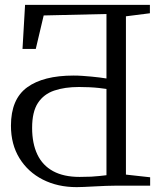

<svg xmlns="http://www.w3.org/2000/svg" viewBox="-20 -763 670 789"><path d="M295 6Q217 6 156 -25Q95 -56 60 -112.8Q25 -169.5 25 -246.5Q25 -355.5 91.5 -404Q158 -452.5 282.5 -452.5Q300.5 -452.5 319.2 -451.2Q338 -450 356 -448.2Q374 -446.5 389.8 -444.5Q405.5 -442.5 417.5 -440.5V-705.5L159.5 -699.5L127 -562H72.5L83 -743H596V-708.5L497.5 -696V-45.5L597 -34.5V0H455.5Q439 0 416.2 0.8Q393.5 1.5 369.2 3Q345 4.5 325 5.2Q305 6 295 6ZM307 -36Q335 -36 354.5 -37Q374 -38 389.2 -39.8Q404.5 -41.5 417.5 -43V-397.5Q404.5 -399.5 386.5 -401.5Q368.5 -403.5 347.2 -404.5Q326 -405.5 304.5 -405.5Q246 -405.5 202.8 -390.8Q159.5 -376 135.8 -339.8Q112 -303.5 112 -237.5Q112 -173.5 133.5 -128.2Q155 -83 198.5 -59.5Q242 -36 307 -36Z"/></svg>

Font: Merriweather 60pt Light
Style: Regular
Weight: 300
Version: Version 2.100